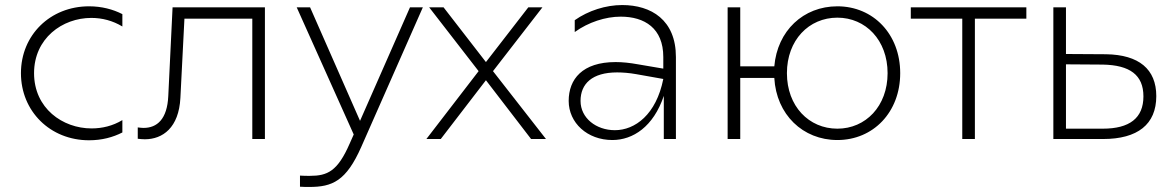

<svg xmlns="http://www.w3.org/2000/svg" viewBox="-20 -551 4640 761"><path d="M333 5C384 5 428 -7 465 -26V-75C427 -52 385 -42 343 -42C228 -42 115 -122 115 -261C115 -399 227 -480 342 -480C385 -480 427 -469 465 -446V-495C428 -514 383 -526 333 -526C179 -526 63 -412 63 -261C63 -110 179 5 333 5Z M980 0H1030V-522H664L647 -171C643 -78 602 -44 549 -44C542 -44 534 -45 526 -46V-1C535 0 545 1 554 1C625 1 689 -45 695 -163L711 -477H980Z M1169 145V189C1182 190 1194 190 1206 190C1297 190 1352 167 1412 31L1656 -522H1605L1407 -72L1209 -522H1156L1382 -18L1366 18C1318 128 1278 146 1208 146C1196 146 1183 146 1169 145Z M1670 0H1727L1906 -233L2085 0H2144L1934 -269L2130 -522H2074L1906 -305L1738 -522H1681L1877 -269Z M2611 0H2659V-325C2659 -472 2561 -531 2446 -531C2381 -531 2312 -509 2258 -471V-424C2312 -463 2380 -485 2440 -485C2535 -485 2609 -439 2609 -325V-279L2509 -296C2476 -302 2447 -305 2420 -305C2288 -305 2234 -237 2234 -151C2234 -64 2308 4 2407 4C2489 4 2570 -49 2611 -171ZM2281 -151C2281 -219 2327 -264 2426 -264C2448 -264 2474 -262 2502 -257L2609 -238C2581 -97 2497 -35 2417 -35C2343 -35 2281 -83 2281 -151Z M2864 0H2914V-242H3049C3057 -97 3162 4 3299 4C3441 4 3548 -106 3548 -261C3548 -416 3441 -526 3299 -526C3164 -526 3061 -429 3049 -288H2914V-522H2864ZM3299 -41C3186 -41 3099 -130 3099 -261C3099 -392 3186 -481 3299 -481C3411 -481 3498 -392 3498 -261C3498 -130 3411 -41 3299 -41Z M3794 0H3844V-477H4048V-522H3590V-477H3794Z M4155 0H4352C4489 0 4563 -58 4563 -170C4563 -277 4494 -334 4364 -336L4205 -337V-522H4155ZM4351 -41H4205V-296L4351 -295C4458 -293 4512 -254 4512 -169C4512 -83 4457 -41 4351 -41Z"/></svg>

Font: Chess Sans Light
Style: Regular
Weight: 300
Designer: Wolf Bōese
Foundry: Wolf Bōese
Version: Version 7.223;Glyphs 3.3 (3306)